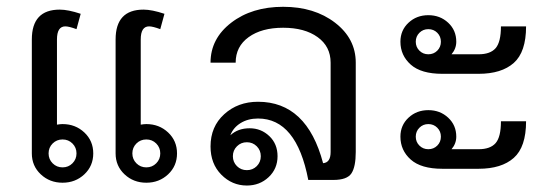

<svg xmlns="http://www.w3.org/2000/svg" viewBox="-20 -537 1657 573"><path d="M220.8 -495.8 208.3 -450Q185.8 -458.3 175 -458.3Q150 -458.3 150 -419.2V-165Q160 -166.7 166.7 -166.7Q205 -166.7 231.7 -141.7Q258.3 -116.7 258.3 -79.2Q258.3 -41.7 231.7 -16.7Q205 8.3 166.7 8.3Q128.3 8.3 101.7 -16.7Q75 -41.7 75 -79.2V-419.2Q75 -508.3 158.3 -508.3Q183.3 -508.3 220.8 -495.8ZM196.2 -108.8Q184.2 -120.8 166.7 -120.8Q149.2 -120.8 137.1 -108.8Q125 -96.7 125 -79.2Q125 -61.7 137.1 -49.6Q149.2 -37.5 166.7 -37.5Q184.2 -37.5 196.2 -49.6Q208.3 -61.7 208.3 -79.2Q208.3 -96.7 196.2 -108.8ZM470.8 -495.8 458.3 -450Q435.8 -458.3 425 -458.3Q400 -458.3 400 -419.2V-165Q410 -166.7 416.7 -166.7Q455 -166.7 481.7 -141.7Q508.3 -116.7 508.3 -79.2Q508.3 -41.7 481.7 -16.7Q455 8.3 416.7 8.3Q378.3 8.3 351.7 -16.7Q325 -41.7 325 -79.2V-419.2Q325 -508.3 408.3 -508.3Q433.3 -508.3 470.8 -495.8ZM446.2 -108.8Q434.2 -120.8 416.7 -120.8Q399.2 -120.8 387.1 -108.8Q375 -96.7 375 -79.2Q375 -61.7 387.1 -49.6Q399.2 -37.5 416.7 -37.5Q434.2 -37.5 446.2 -49.6Q458.3 -61.7 458.3 -79.2Q458.3 -96.7 446.2 -108.8Z M746.3 -100.4Q734.2 -112.5 716.7 -112.5Q699.2 -112.5 687.1 -100.4Q675 -88.3 675 -70.8Q675 -53.3 687.1 -41.2Q699.2 -29.2 716.7 -29.2Q734.2 -29.2 746.3 -41.2Q758.3 -53.3 758.3 -70.8Q758.3 -88.3 746.3 -100.4ZM725 -154.2Q759.2 -154.2 783.8 -130.8Q808.3 -107.5 808.3 -70.8Q808.3 -33.3 781.7 -8.3Q755 16.7 716.7 16.7Q672.5 16.7 640.4 -15.8Q608.3 -48.3 608.3 -100Q608.3 -159.2 649.2 -196.2Q690 -233.3 750 -233.3Q895.8 -233.3 944.2 -50Q966.7 -51.7 966.7 -83.3V-350Q966.7 -398.3 927.9 -426.2Q889.2 -454.2 825 -454.2Q760.8 -454.2 722.1 -426.2Q683.3 -398.3 683.3 -350H608.3Q608.3 -421.7 670 -469.2Q731.7 -516.7 825 -516.7Q918.3 -516.7 980 -469.2Q1041.7 -421.7 1041.7 -350V-83.3Q1041.7 -39.2 1028.8 -19.6Q1015.8 0 975 0H900Q865 -183.3 750 -183.3Q720 -183.3 697.9 -169.6Q675.8 -155.8 667.5 -133.3Q690 -154.2 725 -154.2Z M1285 -439.2Q1274.2 -450 1258.3 -450Q1242.5 -450 1231.7 -439.2Q1220.8 -428.3 1220.8 -412.5Q1220.8 -396.7 1231.7 -385.8Q1242.5 -375 1258.3 -375Q1274.2 -375 1285 -385.8Q1295.8 -396.7 1295.8 -412.5Q1295.8 -428.3 1285 -439.2ZM1341.7 -412.5Q1341.7 -391.7 1327.5 -375H1408.3Q1443.3 -375 1459.2 -393.3Q1475 -411.7 1475 -458.3H1550Q1550 -381.7 1513.3 -349.2Q1476.7 -316.7 1408.3 -316.7H1300Q1236.7 -316.7 1205.8 -344.2Q1175 -371.7 1175 -412.5Q1175 -446.7 1199.2 -469.2Q1223.3 -491.7 1258.3 -491.7Q1293.3 -491.7 1317.5 -469.2Q1341.7 -446.7 1341.7 -412.5ZM1285 -155.8Q1274.2 -166.7 1258.3 -166.7Q1242.5 -166.7 1231.7 -155.8Q1220.8 -145 1220.8 -129.2Q1220.8 -113.3 1231.7 -102.5Q1242.5 -91.7 1258.3 -91.7Q1274.2 -91.7 1285 -102.5Q1295.8 -113.3 1295.8 -129.2Q1295.8 -145 1285 -155.8ZM1341.7 -129.2Q1341.7 -108.3 1327.5 -91.7H1408.3Q1443.3 -91.7 1459.2 -110Q1475 -128.3 1475 -175H1550Q1550 -98.3 1513.3 -65.8Q1476.7 -33.3 1408.3 -33.3H1300Q1236.7 -33.3 1205.8 -60.8Q1175 -88.3 1175 -129.2Q1175 -163.3 1199.2 -185.8Q1223.3 -208.3 1258.3 -208.3Q1293.3 -208.3 1317.5 -185.8Q1341.7 -163.3 1341.7 -129.2Z"/></svg>

Font: BoonBaan
Style: Regular
Weight: 400
Designer: Sungsit Sawaiwan
Foundry: FontUni
Version: Version 2.0